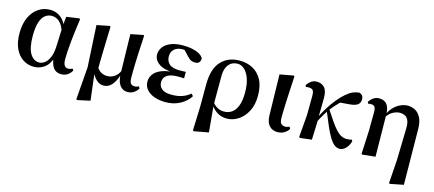

<svg xmlns="http://www.w3.org/2000/svg" viewBox="-55 -1086 4147 1836"><g transform="rotate(15 2018.5 -168.0)"><path d="M256.3 15.5Q193.6 15.5 144.7 -17.2Q95.7 -49.9 68 -111.3Q40.2 -172.8 40.2 -259.4Q40.2 -354.6 71.3 -419.6Q102.3 -484.6 153.6 -518.3Q204.8 -551.9 266.1 -551.9Q335.7 -551.9 383.5 -507.5Q431.3 -463.2 446 -381.8H452.5L431.2 -353.7Q419.2 -407.4 398.7 -439.4Q378.2 -471.4 352 -485.7Q325.8 -499.9 296.4 -499.9Q261.7 -499.9 232.8 -478.2Q204 -456.5 186.6 -406.1Q169.2 -355.7 169.2 -269.8Q169.2 -149.6 203.6 -93.6Q238.1 -37.6 293.5 -37.6Q320.2 -37.6 346.6 -56.6Q372.9 -75.6 391.7 -117.3Q410.5 -159.1 413.8 -227.4L421.6 -428L431.1 -526.6L555.4 -545L565.4 -536.5Q556.9 -481.4 550.1 -424.9Q543.2 -368.4 537.7 -315.4Q532.2 -262.4 529.2 -216.4Q526.2 -170.4 526.2 -135.4Q526.2 -91.4 539.2 -72.1Q552.2 -52.7 577.7 -52.7Q590.9 -52.7 600.2 -56.3Q609.5 -60 618 -64.5L629.7 -49.4Q617 -21.7 590 -2.7Q563 16.2 526.5 16.2Q475.9 16.2 449.1 -17.1Q422.3 -50.5 413.4 -127.3L428.4 -128.7Q402.2 -48.4 355 -16.4Q307.8 15.5 256.3 15.5Z M728.6 209.1 753.8 -112.8 731 -525.4 857.4 -550.4 865.2 -543.7Q862.4 -458.5 860.4 -394.8Q858.4 -331 857.3 -281.3Q856.2 -231.6 855.5 -190.3Q854.9 -148.9 854.9 -108.5L830.6 -84.9L863.4 188.3L737.4 215.4ZM1182 16.2Q1133.8 16.2 1106.3 -21.4Q1078.8 -59 1074.9 -128.4V-132.1L1066.5 -525.4L1190.6 -550.4L1197.9 -543.7Q1192.4 -454.3 1189.4 -388.6Q1186.4 -323 1184.7 -275.1Q1182.9 -227.1 1182.8 -192Q1182.6 -156.9 1182.6 -129.6Q1182.6 -84 1195.9 -68.7Q1209.1 -53.4 1234.1 -53.4Q1246.9 -53.4 1256.8 -56.8Q1266.7 -60.2 1275.3 -64.5L1285.9 -45.1Q1269.3 -17.8 1243 -0.8Q1216.7 16.2 1182 16.2ZM944.1 16.2Q903.2 16.2 870.6 -16.1Q838 -48.4 819.6 -96.3H816.8L844.5 -148.8Q867.1 -112.1 894 -96.5Q920.8 -80.9 954.2 -80.9Q991.6 -80.9 1023.9 -100.7Q1056.2 -120.5 1079.1 -169.2L1090.7 -156.5H1087.2Q1068.5 -76.9 1032.6 -30.4Q996.8 16.2 944.1 16.2Z M1557.9 16.2Q1496.5 16.2 1447.4 -1.2Q1398.4 -18.5 1369.9 -51.5Q1341.4 -84.5 1341.4 -130.8Q1341.4 -168.4 1364 -201.7Q1386.6 -235 1438.8 -257.1Q1491 -279.1 1579.4 -283.1V-274.3Q1464.6 -278.8 1414.1 -315.2Q1363.6 -351.5 1363.6 -404.7Q1363.6 -443.9 1387.9 -477.5Q1412.2 -511 1461.6 -531.5Q1511.1 -551.9 1586 -551.9Q1630 -551.9 1670.7 -543.9Q1711.5 -535.8 1741.9 -519.6Q1772.3 -503.3 1785.7 -479.2Q1787.2 -452.9 1773.8 -437.9Q1760.4 -422.9 1735.1 -422.9Q1713.6 -422.9 1695.6 -429.9Q1677.7 -436.8 1651.2 -466.1L1588.2 -533.9L1649.5 -534.8L1671.7 -509.1Q1644.5 -511.9 1625.4 -513.3Q1606.2 -514.7 1588.4 -514.7Q1536.6 -514.7 1506.6 -488.3Q1476.6 -461.8 1476.6 -416.3Q1476.6 -370.3 1507.5 -341.3Q1538.5 -312.4 1611.1 -312.4Q1625.8 -312.4 1639.7 -312.9Q1653.7 -313.4 1672.4 -314.4V-249.8Q1649.3 -251.6 1637.5 -251.6Q1625.7 -251.6 1616.3 -251.6Q1559.7 -251.6 1527.6 -239.1Q1495.6 -226.7 1482.3 -205.6Q1469.1 -184.5 1469.1 -156.2Q1469.1 -117.7 1499.4 -92.5Q1529.7 -67.3 1595.1 -67.3Q1655.3 -67.3 1699 -82.4Q1742.6 -97.5 1780.2 -127.9L1798.3 -106.5Q1765.7 -53.4 1702.5 -18.6Q1639.3 16.2 1557.9 16.2Z M1882.7 208.4 1891.1 -31.5 1891.3 -243.1Q1891.3 -402.7 1960.4 -477.3Q2029.4 -551.9 2145.5 -551.9Q2213.7 -551.9 2271.1 -522.7Q2328.6 -493.4 2363.3 -431.4Q2398 -369.4 2398 -270Q2398 -180.9 2364.2 -116.7Q2330.3 -52.5 2277 -18.2Q2223.6 16.2 2165 16.2Q2109.4 16.2 2066.7 -11.6Q2023.9 -39.4 1997.9 -84.8H1993.5L2009.4 -98.6Q2029.6 -72.5 2058 -57.2Q2086.3 -41.8 2121.5 -41.8Q2165.8 -41.8 2199.1 -65.2Q2232.4 -88.6 2251.6 -138.6Q2270.8 -188.7 2270.8 -268.3Q2270.8 -350.3 2251.1 -405.7Q2231.4 -461.1 2200.2 -489.4Q2169.1 -517.7 2133 -517.7Q2077 -517.7 2044.8 -478.3Q2012.6 -438.9 2011.6 -369.3L2011.3 -86.8L2011.7 -74.4L2035.6 188.3L1892.2 214.7Z M2665.8 15.5Q2615.4 15.5 2584.6 -18.1Q2553.9 -51.7 2552.4 -119.2L2543.8 -522.4L2678.5 -547.4L2686.7 -540.7Q2681.3 -445.9 2677.9 -378.9Q2674.6 -311.9 2672.6 -265.3Q2670.6 -218.6 2669.9 -185.7Q2669.3 -152.8 2669.3 -126.4Q2669.3 -84 2684.6 -69.1Q2699.9 -54.2 2722.5 -54.2Q2736.7 -54.2 2747 -57.2Q2757.3 -60.2 2765.8 -64.5L2776.7 -46.8Q2767 -24.2 2737.4 -4.4Q2707.8 15.5 2665.8 15.5Z M2889.5 13.6 2880.2 5.6 2898.5 -213.7 2900.1 -402.7Q2900.3 -445.6 2888.3 -460.2Q2876.3 -474.7 2846.9 -474.7Q2839.3 -474.7 2832.4 -474.1Q2825.5 -473.5 2818.2 -471.5L2812.4 -488Q2826.8 -512.4 2850.8 -530.3Q2874.9 -548.2 2908.3 -548.2Q2955.8 -548.2 2984.8 -516.5Q3013.8 -484.9 3012.8 -409.8Q3012.8 -363.8 3011.6 -315.3Q3010.3 -266.7 3009.7 -218.7L3012.5 -214.9Q3010.7 -159.6 3008.7 -107Q3006.6 -54.3 3004.6 0ZM2997.1 -159.8 2980.9 -180.8H2986L2994.9 -203.3Q3020.3 -260 3053.4 -314.3Q3086.5 -368.7 3124.3 -415.1Q3162 -461.5 3199.2 -493.2Q3236.1 -524.4 3265 -536.5Q3294 -548.7 3326.2 -551.9Q3343.8 -547.5 3355.9 -534.6Q3368.1 -521.8 3368.1 -494.6Q3368.1 -459 3343.2 -441.7Q3318.3 -424.4 3271.2 -420.2L3158.8 -410.8L3243.3 -471.6Q3204.3 -441.7 3164.9 -403.1Q3125.5 -364.5 3084.7 -311.3L3080.1 -304.3Q3064.8 -281.2 3052 -260.6Q3039.1 -240 3026.2 -216.5Q3013.3 -193 2997.1 -159.8ZM3281.5 16.2Q3253.1 16.2 3228.2 -3.7Q3203.4 -23.7 3179.1 -64Q3154.9 -104.3 3128.1 -165.2Q3101.3 -226.2 3068.7 -307.8L3087.7 -327.6Q3129.7 -262.6 3161.1 -217.6Q3192.5 -172.6 3218.5 -144.7Q3244.5 -116.8 3269.9 -104.4Q3295.3 -91.9 3325.3 -91.9Q3341.5 -91.9 3353.2 -94.3Q3364.8 -96.7 3372.4 -99.3L3381.8 -84.4Q3365.9 -34.2 3338.2 -9Q3310.6 16.2 3281.5 16.2Z M3498.4 7.1 3509.3 -218.7 3510.9 -404.9Q3510.9 -445.6 3499.7 -460.1Q3488.6 -474.5 3463.5 -474.5Q3456.2 -474.5 3449.3 -474Q3442.4 -473.5 3434.2 -471.5L3427.9 -487.3Q3442 -511.7 3466.9 -529.9Q3491.8 -548.2 3526.5 -548.2Q3557 -548.2 3579.9 -535.2Q3602.7 -522.3 3615.7 -492.8Q3628.7 -463.3 3629.5 -411.7V-407.7L3634.7 0L3506.7 13.6ZM3824.4 209.7 3840.4 -18.9 3848.2 -332.9Q3849.9 -384.8 3837.9 -413.9Q3826 -442.9 3803.5 -454.5Q3781 -466.1 3751.6 -466.1Q3719 -466.1 3682.5 -446.4Q3645.9 -426.7 3621.6 -384.4L3610.8 -393.2H3613.6Q3632.9 -448.5 3665.7 -483.7Q3698.6 -518.8 3736.6 -535.4Q3774.7 -551.9 3808.6 -551.9Q3844.4 -551.9 3879.2 -534.6Q3914 -517.2 3937.2 -474Q3960.3 -430.9 3960.3 -352.9L3966 189.3L3833.4 215.7Z"/></g></svg>

Font: Noto Serif KR ExtraLight
Style: Regular
Weight: 200
Designer: Ryoko NISHIZUKA 西塚涼子 (kana & ideographs); Frank Grießhammer (Latin, Greek & Cyrillic); Wenlong ZHANG 张文龙 (bopomofo); San
Foundry: Adobe
Version: Version 2.002-H1;hotconv 1.1.0;makeotfexe 2.6.0